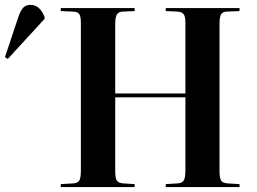

<svg xmlns="http://www.w3.org/2000/svg" viewBox="-196 -763 1048 783"><path d="M-164.1 -522.9 -175.8 -529.8 -121.1 -693.8Q-111.8 -721.2 -100.8 -732.2Q-89.8 -743.2 -71.8 -743.2Q-33.7 -743.2 -14.2 -693.8V-686ZM51.8 0V-12.2L103 -15.1Q121.6 -16.6 127.7 -27.3Q133.8 -38.1 133.8 -67.9V-669.9Q133.8 -695.8 127.2 -705.6Q120.6 -715.3 100.1 -715.8L51.8 -717.8V-730H353V-717.8L304.2 -715.8Q287.6 -714.8 280.8 -704.1Q273.9 -693.4 273.9 -665V-381.8H560.1V-669.9Q560.1 -694.3 553.5 -704.3Q546.9 -714.4 526.9 -715.8L480 -717.8V-730H780.8V-717.8L730 -715.8Q711.9 -715.3 705.6 -704.3Q699.2 -693.4 699.2 -665V-64Q699.2 -37.1 705.6 -26.9Q711.9 -16.6 731.9 -15.1L780.8 -12.2V0H480V-12.2L528.8 -15.1Q547.4 -16.6 553.7 -27.6Q560.1 -38.6 560.1 -67.9V-366.2H273.9V-64Q273.9 -36.6 280.5 -26.6Q287.1 -16.6 306.2 -15.1L353 -12.2V0Z"/></svg>

Font: Display Semibold
Style: Regular
Weight: 600
Designer: Latin by Veronika Burian and Jose Scaglione. Greek by Irene Vlachou. Cyrillic by Vera Evstafieva.
Foundry: TypeTogether
Version: Version 3.002